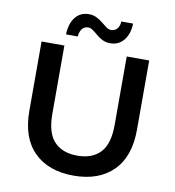

<svg xmlns="http://www.w3.org/2000/svg" viewBox="-96 -982 981 1077"><g transform="rotate(10 394.5 -443.5)"><path d="M395 10Q251 10 169.5 -71Q88 -152 88 -305V-700H218V-310Q218 -202 264.5 -153Q311 -104 396 -104Q481 -104 527 -153Q573 -202 573 -310V-700H701V-305Q701 -152 619.5 -71Q538 10 395 10ZM468 -757Q444 -757 424.5 -766.5Q405 -776 389.5 -789.5Q374 -803 360 -813Q346 -823 332 -823Q311 -823 298 -807Q285 -791 283 -763H216Q218 -825 246.5 -861Q275 -897 324 -897Q348 -897 368 -887Q388 -877 403.5 -864Q419 -851 433 -841Q447 -831 460 -831Q481 -831 494.5 -846Q508 -861 509 -888H576Q575 -830 546 -793.5Q517 -757 468 -757Z"/></g></svg>

Font: MOST Montserrat SemiBold
Style: Regular
Weight: 600
Designer: Julieta Ulanovsky
Foundry: Julieta Ulanovsky
Version: Version 8.000;March 11, 2024;FontCreator 15.0.0.2926 64-bit